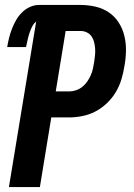

<svg xmlns="http://www.w3.org/2000/svg" viewBox="-20 -755 540 775"><path d="M16 0 126 -668Q118 -662 113 -653.5Q108 -645 104.5 -636.5Q101 -628 98 -619Q95 -610 93 -601Q91 -592 89 -583Q87 -574 85 -565H9Q12 -583 16.5 -601.5Q21 -620 28 -638Q35 -656 44.5 -673Q54 -690 68.5 -704.5Q83 -719 101 -727Q119 -735 137 -735H305Q336 -735 366 -728Q396 -721 420 -704.5Q444 -688 459.5 -663.5Q475 -639 482 -610Q489 -581 488.5 -550Q488 -519 482 -487Q478 -461 470 -434.5Q462 -408 447.5 -383.5Q433 -359 411.5 -338.5Q390 -318 365 -305Q340 -292 312.5 -286.5Q285 -281 259 -281H187L141 0ZM205 -386H259Q273 -386 286.5 -390.5Q300 -395 311.5 -404Q323 -413 331.5 -425Q340 -437 346 -450.5Q352 -464 355 -477.5Q358 -491 360 -504Q362 -518 363.5 -531.5Q365 -545 364 -558.5Q363 -572 360 -584.5Q357 -597 350 -607.5Q343 -618 331 -624Q319 -630 305 -630H245Z"/></svg>

Font: Iosevka Curly Extrabold
Style: Italic
Weight: 800
Italic angle: -9°
Monospace: yes
Designer: Belleve Invis
Foundry: Belleve Invis
Version: Version 22.1.2; ttfautohint (v1.8.4)